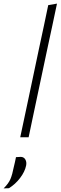

<svg xmlns="http://www.w3.org/2000/svg" viewBox="-66 -760 336 1063"><path d="M46 0Q58 -56 69 -108Q80 -160 93 -221L150.5 -493.5Q164 -556.5 176.8 -616Q189.5 -675.5 201 -731.5L249.5 -740Q236.5 -678.5 223.8 -618.5Q211 -558.5 197 -494L139 -220.5Q126 -158.5 115 -107.2Q104 -56 92.5 0ZM-46 283Q-18.5 256 -8 230.8Q2.5 205.5 10.5 164Q14 151 16.8 137.2Q19.5 123.5 22.5 110L50 108.5Q67 109.5 74.8 123.8Q82.5 138 78.5 157Q71.5 191 45.2 225.5Q19 260 -16.5 282Z"/></svg>

Font: Commissioner ExtraLight
Style: Italic
Weight: 200
Italic angle: -12°
Designer: Kostas Bartsokas
Foundry: Kostas Bartsokas
Version: Version 1.000; ttfautohint (v1.8.3)